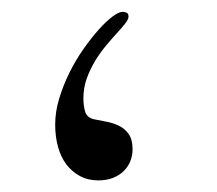

<svg xmlns="http://www.w3.org/2000/svg" viewBox="-20 -338 368 326"><path d="M205.1 -84.5Q205.1 -74.2 201.4 -64.7Q197.8 -55.2 190.4 -47.9Q183.1 -40.5 172.1 -36.1Q161.1 -31.7 147 -31.7Q129.4 -31.7 115.7 -39.1Q102.1 -46.4 92.5 -59.1Q83 -71.8 78.4 -89.1Q73.7 -106.4 73.7 -126.5Q73.7 -148.4 80.6 -170.9Q87.4 -193.4 97.9 -214.6Q108.4 -235.8 121.6 -254.6Q134.8 -273.4 147.5 -287.6Q160.2 -301.8 170.9 -309.8Q181.6 -317.9 188 -317.9Q191.9 -317.9 195.1 -316.4Q198.2 -314.9 198.2 -309.6Q198.2 -305.2 192.6 -298.1Q187 -291 178.5 -281.7Q169.9 -272.5 160.2 -260.7Q150.4 -249 141.8 -235.1Q133.3 -221.2 127.4 -205.1Q121.6 -189 121.6 -170.9Q121.6 -158.7 124.5 -148.7Q127.4 -138.7 138.7 -135.7Q147 -133.8 158.4 -131.8Q169.9 -129.9 180.4 -125.2Q190.9 -120.6 198 -111.1Q205.1 -101.6 205.1 -84.5Z"/></svg>

Font: XB Zar
Style: Regular
Weight: 400
Designer: Behnam
Foundry: Irmug
Version: Version 8.005 2009